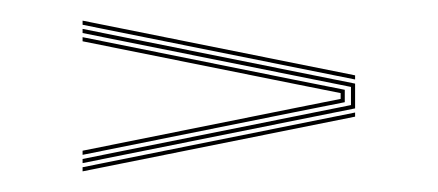

<svg xmlns="http://www.w3.org/2000/svg" viewBox="-20 -504 424 186"><path d="M60 -480V-484L324 -431V-427ZM60 -346V-350L320 -402.2V-419.8L60 -472V-476L324 -423V-399ZM60 -354V-358L266.5 -399.5L310 -408.2V-413.8L266.5 -422.5L60 -464V-468L262.8 -427.2L314 -417V-405L262.8 -394.8ZM60 -338V-342L324 -395V-391Z"/></svg>

Font: Big Shoulders Inline Display SC Thin
Style: Regular
Weight: 100
Designer: Patric King
Foundry: XO Type Co
Version: Version 2.002